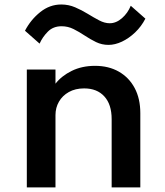

<svg xmlns="http://www.w3.org/2000/svg" viewBox="-20 -814 716 834"><path d="M96.5 0V-512H221V-450.5Q247.5 -484.5 291.8 -506.2Q336 -528 393 -528Q452 -528 496.2 -502.8Q540.5 -477.5 565 -431.5Q589.5 -385.5 589.5 -322.5V0H465V-296.5Q465 -360.5 433.2 -395.2Q401.5 -430 345.5 -430Q307 -430 279 -414.2Q251 -398.5 236 -372.2Q221 -346 221 -314V0ZM451.5 -619Q422.5 -619 397.2 -631.2Q372 -643.5 348 -659.5Q324 -675.5 299.5 -687.8Q275 -700 247.5 -700Q211 -700 187.8 -676.5Q164.5 -653 152 -624.5L88.5 -680.5Q113.5 -728.5 154.8 -761.5Q196 -794.5 246 -794.5Q278 -794.5 306.5 -782.2Q335 -770 361 -754Q387 -738 410.8 -725.5Q434.5 -713 456.5 -713Q484.5 -713 509.8 -735Q535 -757 548 -789L611.5 -733Q594 -699 567 -673.2Q540 -647.5 509.8 -633.2Q479.5 -619 451.5 -619Z"/></svg>

Font: Spartan Thin SemiBold
Style: Regular
Weight: 600
Version: Version 1.004